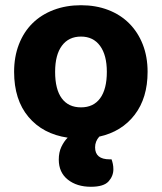

<svg xmlns="http://www.w3.org/2000/svg" viewBox="-20 -516 620 735"><path d="M545 -241Q545 -141 495.5 -76.5Q446 -12 360 7Q344 25 344 48Q344 94 400 94H407Q410 102 412 111.5Q414 121 414 132Q414 158 395.5 178.5Q377 199 328 199Q274 199 239.5 171.5Q205 144 205 95Q205 67 215 46Q225 25 239 11Q144 -3 89 -68.5Q34 -134 34 -241Q34 -299 52.5 -346.5Q71 -394 104.5 -427Q138 -460 185.5 -478Q233 -496 290 -496Q347 -496 394 -478Q441 -460 474.5 -426.5Q508 -393 526.5 -346Q545 -299 545 -241ZM290 -376Q243 -376 217 -341Q191 -306 191 -241Q191 -174 216.5 -139.5Q242 -105 290 -105Q338 -105 363.5 -140Q389 -175 389 -241Q389 -305 363 -340.5Q337 -376 290 -376Z"/></svg>

Font: Baloo Thambi 2
Style: Bold
Weight: 700
Designer: Aadarsh Rajan and Ek Type
Foundry: Ek Type
Version: Version 1.640;hotconv 1.0.111;makeotfexe 2.5.65597; ttfautoh